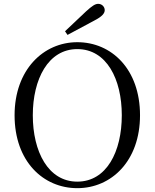

<svg xmlns="http://www.w3.org/2000/svg" viewBox="-20 -965 807 1001"><path d="M319 -802 332 -783C378 -808 425 -833 472 -858C513 -879 526 -896 526 -912C526 -930 511 -945 492 -945C476 -945 460 -934 429 -906C395 -874 357 -838 319 -802ZM383 16C561 16 710 -126 710 -364C710 -605 561 -745 383 -745C206 -745 56 -601 56 -364C56 -123 206 16 383 16ZM383 -18C231 -18 151 -175 151 -364C151 -552 231 -709 383 -709C536 -709 615 -552 615 -364C615 -175 536 -18 383 -18Z"/></svg>

Font: Source Han Serif CN
Style: Regular
Weight: 400
Designer: Ryoko NISHIZUKA 西塚涼子 (kana & ideographs); Frank Grießhammer (Latin, Greek & Cyrillic); Wenlong ZHANG 张文龙 (bopomofo); San
Foundry: Adobe
Version: Version 2.003;hotconv 1.1.1;makeotfexe 2.6.0